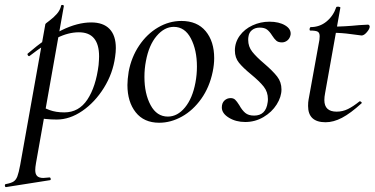

<svg xmlns="http://www.w3.org/2000/svg" viewBox="-85 -484 1520 779"><path d="M-62 263Q-40 259 -30 252.5Q-20 246 -14.5 231.5Q-9 217 -3 185L99 -386Q99 -388 116 -400.5Q133 -413 146 -428Q159 -443 163 -461Q163 -464 168 -464Q170 -464 172.5 -462.5Q175 -461 174 -459L61 178Q58 195 58 206Q58 223 66 230.5Q74 238 91 238Q97 238 115 236Q119 235 120.5 240.5Q122 246 118 247L-60 275Q-64 276 -65 270Q-66 264 -62 263ZM57 -8 67 -63Q90 -47 116 -37.5Q142 -28 176 -28Q235 -28 269.5 -80Q304 -132 315 -220Q317 -244 317 -255Q317 -353 235 -353Q192 -353 146 -330Q100 -307 35 -257L33 -256Q30 -256 27.5 -260.5Q25 -265 28 -267Q174 -393 285 -393Q334 -393 359.5 -366.5Q385 -340 385 -289Q385 -273 382 -253Q373 -186 336.5 -127.5Q300 -69 249 -34Q198 1 145 1Q100 1 57 -8Z M432 -139Q432 -161 437 -193Q448 -252 479.5 -299Q511 -346 556 -372.5Q601 -399 651 -399Q715 -399 749.5 -357.5Q784 -316 784 -248Q784 -222 778 -193Q765 -130 731.5 -83Q698 -36 653 -11Q608 14 561 14Q499 14 465.5 -28.5Q432 -71 432 -139ZM708 -149Q714 -181 714 -214Q714 -281 689.5 -328Q665 -375 620 -375Q582 -375 550.5 -338Q519 -301 507 -236Q501 -205 501 -172Q501 -104 526 -57.5Q551 -11 596 -11Q635 -11 665.5 -48Q696 -85 708 -149Z M815 -48Q815 -66 825.5 -76Q836 -86 851 -86Q862 -86 869 -79.5Q876 -73 886 -57Q897 -37 910 -26Q923 -15 946 -15Q994 -15 1001 -69Q1002 -74 1002 -82Q1002 -111 985 -132.5Q968 -154 934 -182Q901 -209 884.5 -229.5Q868 -250 868 -279Q868 -312 887.5 -339Q907 -366 939.5 -381Q972 -396 1008 -396Q1047 -396 1072 -381Q1097 -366 1094 -343Q1091 -328 1081 -320Q1071 -312 1059 -312Q1044 -312 1036 -319Q1028 -326 1019 -340Q1009 -356 998.5 -364Q988 -372 969 -372Q950 -372 937.5 -362Q925 -352 923 -335Q922 -331 922 -322Q922 -295 938.5 -274Q955 -253 987 -226Q1022 -196 1039.5 -173.5Q1057 -151 1057 -121Q1057 -91 1037.5 -60Q1018 -29 984 -9Q950 11 910 11Q872 11 843.5 -6.5Q815 -24 815 -48Z M1165 -54Q1165 -70 1167 -80L1208 -306Q1212 -323 1212 -337Q1212 -351 1204 -355.5Q1196 -360 1174 -360Q1171 -360 1171 -365Q1171 -368 1172.5 -371Q1174 -374 1175 -374Q1212 -374 1239.5 -396.5Q1267 -419 1279 -454Q1279 -457 1286 -457Q1290 -457 1293.5 -455.5Q1297 -454 1296 -453L1234 -106Q1231 -91 1231 -78Q1231 -31 1281 -31Q1305 -31 1326.5 -41.5Q1348 -52 1374 -73H1375Q1378 -73 1381 -70Q1384 -67 1382 -65Q1337 -24 1302.5 -6Q1268 12 1236 12Q1165 12 1165 -54ZM1263 -351 1265 -376Q1312 -376 1372 -382L1408 -384Q1411 -384 1413 -381.5Q1415 -379 1415 -376Q1415 -367 1403.5 -353.5Q1392 -340 1382 -340Q1378 -340 1339.5 -345.5Q1301 -351 1263 -351Z"/></svg>

Font: Cormorant Infant Medium
Style: Italic
Weight: 500
Italic angle: -10°
Designer: Christian Thalmann (Catharsis Fonts)
Foundry: Catharsis Fonts
Version: Version 4.000